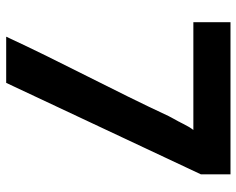

<svg xmlns="http://www.w3.org/2000/svg" viewBox="-94 -690 783 636"><g transform="rotate(90 298.0 -371.5)"><path d="M557 -645V-743H53V-620H410C403 -611 396 -599 389 -585V-584C388 -584 388 -583 388 -583L384 -575L383 -574V-573C377 -563 368 -545 364 -538C279 -355 186 -184 101 0H254Z"/></g></svg>

Font: Spoqa Han Sans Neo Bold
Style: Bold
Weight: 700
Designer: [Spoqa Han Sans Neo] Dong-huui Kim  Younghwa Kang  Yujin Lee  [Noto Sans] Ryoko NISHIZUKA  (kana & ideographs); Paul D. 
Foundry: Spoqa (http://www.spoqa-han-sans.com)
Version: Version 1.100;hotconv 1.0.109;makeotfexe 2.5.65596